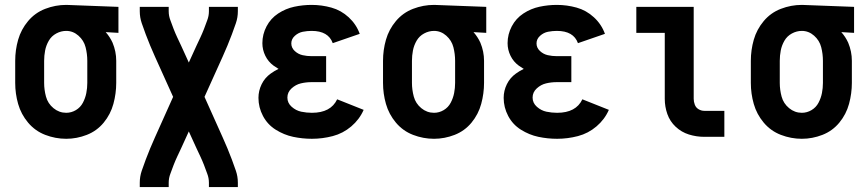

<svg xmlns="http://www.w3.org/2000/svg" viewBox="-20 -558 3540 783"><path d="M250 8Q206 8 164.5 -8Q123 -24 94.5 -58Q66 -92 54 -134Q42 -176 42 -220V-310Q42 -354 54 -396Q66 -438 94.5 -472Q123 -506 164.5 -522Q206 -538 250 -538H251L463 -530V-424L411 -427Q428 -408 439 -384Q454 -348 454 -310V-220Q454 -177 442.5 -134.5Q431 -92 403 -58Q375 -24 334 -8Q293 8 250 8ZM250 -98Q271 -98 289.5 -109Q308 -120 318 -139Q328 -158 332 -178.5Q336 -199 336 -220V-310Q336 -338 329 -365.5Q322 -393 300 -412.5Q278 -432 250 -432Q229 -432 209.5 -421.5Q190 -411 179 -392Q168 -373 164 -352Q160 -331 160 -310V-220Q160 -192 167.5 -164Q175 -136 198 -117Q221 -98 250 -98Z M550 205V187Q550 162 558 138.5Q566 115 574.5 92.5Q583 70 592.5 47Q602 24 612 2L686 -163L612 -327Q602 -349 592.5 -372Q583 -395 574.5 -417.5Q566 -440 558 -463.5Q550 -487 550 -512V-530H668V-512Q668 -493 675 -475L688 -440Q695 -422 703 -405Q711 -388 719 -371L750 -303L781 -371Q789 -388 797 -405Q805 -422 812 -440L825 -475Q832 -493 832 -512V-530H950V-512Q950 -487 942 -463.5Q934 -440 925.5 -417.5Q917 -395 907.5 -372Q898 -349 888 -327L814 -163L888 2Q898 24 907.5 47Q917 70 925.5 92.5Q934 115 942 138.5Q950 162 950 187V205H832V187Q832 168 825 150L812 115Q805 97 797 80Q789 63 781 46L750 -22L719 46Q711 63 703 80Q695 97 688 115L675 150Q668 168 668 187V205Z M1252 8Q1213 8 1175.5 0Q1138 -8 1104.5 -29Q1071 -50 1052.5 -85Q1034 -120 1034 -159Q1034 -188 1047 -214.5Q1060 -241 1084 -258Q1099 -269 1116 -277Q1106 -283 1096 -290Q1074 -306 1062 -330.5Q1050 -355 1050 -382Q1050 -418 1067 -450.5Q1084 -483 1114.5 -503Q1145 -523 1180 -530.5Q1215 -538 1251 -538Q1292 -538 1331.5 -527Q1371 -516 1402 -487.5Q1433 -459 1447 -420L1337 -382Q1319 -432 1251 -432Q1233 -432 1215 -428.5Q1197 -425 1182.5 -412Q1168 -399 1168 -381Q1168 -363 1182 -350Q1196 -337 1214 -333Q1232 -329 1250 -329H1310V-223H1250Q1228 -223 1207 -218Q1186 -213 1169 -197.5Q1152 -182 1152 -160Q1152 -138 1169.5 -122.5Q1187 -107 1208.5 -102.5Q1230 -98 1252 -98Q1329 -98 1355 -153L1463 -110Q1446 -71 1412.5 -42.5Q1379 -14 1337 -3Q1295 8 1252 8Z M1750 8Q1706 8 1664.5 -8Q1623 -24 1594.5 -58Q1566 -92 1554 -134Q1542 -176 1542 -220V-310Q1542 -354 1554 -396Q1566 -438 1594.5 -472Q1623 -506 1664.5 -522Q1706 -538 1750 -538H1751L1963 -530V-424L1911 -427Q1928 -408 1939 -384Q1954 -348 1954 -310V-220Q1954 -177 1942.5 -134.5Q1931 -92 1903 -58Q1875 -24 1834 -8Q1793 8 1750 8ZM1750 -98Q1771 -98 1789.5 -109Q1808 -120 1818 -139Q1828 -158 1832 -178.5Q1836 -199 1836 -220V-310Q1836 -338 1829 -365.5Q1822 -393 1800 -412.5Q1778 -432 1750 -432Q1729 -432 1709.5 -421.5Q1690 -411 1679 -392Q1668 -373 1664 -352Q1660 -331 1660 -310V-220Q1660 -192 1667.5 -164Q1675 -136 1698 -117Q1721 -98 1750 -98Z M2252 8Q2213 8 2175.5 0Q2138 -8 2104.5 -29Q2071 -50 2052.5 -85Q2034 -120 2034 -159Q2034 -188 2047 -214.5Q2060 -241 2084 -258Q2099 -269 2116 -277Q2106 -283 2096 -290Q2074 -306 2062 -330.5Q2050 -355 2050 -382Q2050 -418 2067 -450.5Q2084 -483 2114.5 -503Q2145 -523 2180 -530.5Q2215 -538 2251 -538Q2292 -538 2331.5 -527Q2371 -516 2402 -487.5Q2433 -459 2447 -420L2337 -382Q2319 -432 2251 -432Q2233 -432 2215 -428.5Q2197 -425 2182.5 -412Q2168 -399 2168 -381Q2168 -363 2182 -350Q2196 -337 2214 -333Q2232 -329 2250 -329H2310V-223H2250Q2228 -223 2207 -218Q2186 -213 2169 -197.5Q2152 -182 2152 -160Q2152 -138 2169.5 -122.5Q2187 -107 2208.5 -102.5Q2230 -98 2252 -98Q2329 -98 2355 -153L2463 -110Q2446 -71 2412.5 -42.5Q2379 -14 2337 -3Q2295 8 2252 8Z M2852 0Q2820 0 2789.5 -9.5Q2759 -19 2735.5 -41Q2712 -63 2701.5 -93Q2691 -123 2691 -155V-424H2575V-530H2809V-155Q2809 -143 2813.5 -131Q2818 -119 2829 -112.5Q2840 -106 2852 -106H2934V0Z M3250 8Q3206 8 3164.5 -8Q3123 -24 3094.5 -58Q3066 -92 3054 -134Q3042 -176 3042 -220V-310Q3042 -354 3054 -396Q3066 -438 3094.5 -472Q3123 -506 3164.5 -522Q3206 -538 3250 -538H3251L3463 -530V-424L3411 -427Q3428 -408 3439 -384Q3454 -348 3454 -310V-220Q3454 -177 3442.5 -134.5Q3431 -92 3403 -58Q3375 -24 3334 -8Q3293 8 3250 8ZM3250 -98Q3271 -98 3289.5 -109Q3308 -120 3318 -139Q3328 -158 3332 -178.5Q3336 -199 3336 -220V-310Q3336 -338 3329 -365.5Q3322 -393 3300 -412.5Q3278 -432 3250 -432Q3229 -432 3209.5 -421.5Q3190 -411 3179 -392Q3168 -373 3164 -352Q3160 -331 3160 -310V-220Q3160 -192 3167.5 -164Q3175 -136 3198 -117Q3221 -98 3250 -98Z"/></svg>

Font: Iosevka SS01
Style: Bold
Weight: 700
Monospace: yes
Designer: Belleve Invis
Foundry: Belleve Invis
Version: 2.3.3; ttfautohint (v1.8.3)